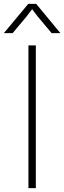

<svg xmlns="http://www.w3.org/2000/svg" viewBox="-50 -966 330 986"><path d="M96 -733V0H134V-733ZM-30 -796H15L87 -882L115 -919L143 -882L215 -796H260L136 -946H95Z"/></svg>

Font: Kreadon Extra Light
Style: Regular
Weight: 200
Designer: kohakuno
Foundry: StudioGnu
Version: Version 1.000;Glyphs 3.1.2 (3151)